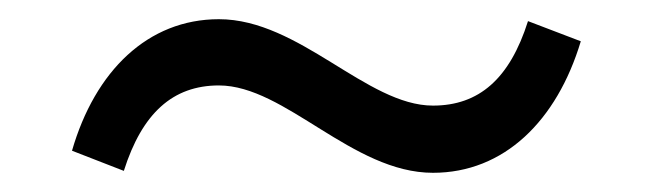

<svg xmlns="http://www.w3.org/2000/svg" viewBox="-20 -418 679 200"><path d="M55 -261 109 -240C128 -300 160 -329 208 -329C277 -329 347 -238 431 -238C505 -238 560 -292 585 -375L530 -396C511 -336 479 -308 431 -308C362 -308 292 -398 208 -398C134 -398 79 -344 55 -261Z"/></svg>

Font: LT Wave Alt Light
Style: Regular
Weight: 300
Designer: Daniel Lyons
Version: Version 2.5 (Glyphs App)